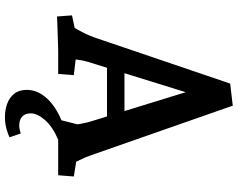

<svg xmlns="http://www.w3.org/2000/svg" viewBox="-114 -642 974 787"><g transform="rotate(90 373.5 -249.0)"><path d="M48.1 5 43.5 -56.6 146.5 -78.5 80.1 -39.3Q94.9 -66.3 111.5 -97.6Q128.1 -129 138.1 -160.6L323.1 -705L413.6 -715.6L616.2 -136.4Q624.9 -111.5 636.2 -88.5Q647.5 -65.5 661.6 -40.2L592 -82L703.9 -64.1L698.9 0H608H470.2L497 -106.5L496.4 -36.9Q492.9 -63.5 488.1 -91.8Q483.3 -120.1 474.5 -146.1L343.3 -571.7L373.5 -571.5L233.4 -119.7Q227.4 -99.4 225.2 -78.8Q223 -58.2 220.4 -33.1L173.5 -77.5L288.6 -64.1L283.6 0H186.3Q176 0 153.4 1Q130.7 2 106.4 2.5Q82.1 3 65.1 4Q48.1 5 48.1 5ZM228.4 -200.1V-271.7H491V-200.1ZM460.5 218.3Q431 218.3 405.6 209Q380.2 199.7 364.5 180Q348.9 160.4 348.9 128.5Q348.9 84.7 383.2 46.8Q417.5 8.9 479.8 -16L553.1 0Q499.7 22.8 472.4 54.3Q445.1 85.7 445.1 112.5Q445.1 135.3 458.3 147.5Q471.5 159.7 494.9 159.7Q502.9 159.7 511.3 157.9Q519.6 156.1 527.6 153.5L543.1 199.6Q530.1 205.9 507.9 212.1Q485.6 218.3 460.5 218.3Z"/></g></svg>

Font: Andada Pro
Style: Regular
Weight: 400
Designer: Carolina Giovagnoli
Foundry: Huerta Tipografica
Version: Version 3.003